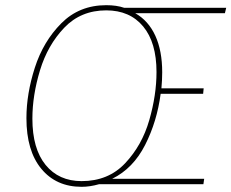

<svg xmlns="http://www.w3.org/2000/svg" viewBox="-20 -711 893 741"><path d="M848 -660H502Q553 -631 579.5 -573Q606 -515 606 -432Q606 -403 603 -370H766L764 -349H600Q586 -242 540 -151.5Q494 -61 413 -21H768L765 0H362Q327 10 295 10Q197 10 139.5 -59.5Q82 -129 82 -255Q82 -349 114.5 -450Q147 -551 216.5 -621Q286 -691 390 -691Q430 -691 459 -681H853ZM390 -671Q292 -671 228 -604Q164 -537 134.5 -440Q105 -343 105 -253Q105 -137 156 -74.5Q207 -12 295 -12Q398 -12 463 -81Q528 -150 556 -247Q584 -344 584 -433Q584 -547 532.5 -609Q481 -671 390 -671Z"/></svg>

Font: FiraGO Thin
Style: Italic
Weight: 100
Italic angle: -8°
Designer: bBox Type GmbH
Foundry: bBox Type GmbH
Version: Version 1.001